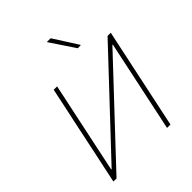

<svg xmlns="http://www.w3.org/2000/svg" viewBox="-260 -1124 1278 1278"><g transform="rotate(-45 378.5 -485.0)"><path d="M58 0Q71 -60 82.8 -116.5Q94.5 -173 108.5 -238L158 -472.5Q172.5 -539.5 184.5 -596.2Q196.5 -653 209 -713H241Q228.5 -653 216.5 -596.2Q204.5 -539.5 190 -472L104.5 -67H108.5L346 -319.5Q435.5 -414.5 528 -513Q620.5 -611.5 716 -713H746Q733.5 -654.5 721.5 -597Q709.5 -539.5 695 -472L645.5 -238.5Q631.5 -173 619.8 -117Q608 -61 595 0H563Q576 -61 587.8 -117Q599.5 -173 613.5 -238.5L700 -647.5H696L454.5 -390.5Q344.5 -273.5 256.5 -180Q168.5 -86.5 87.5 0ZM518 -795Q489 -838.5 459.8 -882.2Q430.5 -926 401 -970H437Q464.5 -927.5 492.5 -883.5Q520.5 -839.5 548 -796Z"/></g></svg>

Font: Commissioner Thin
Style: Italic
Weight: 100
Italic angle: -12°
Designer: Kostas Bartsokas
Foundry: Kostas Bartsokas
Version: Version 1.000; ttfautohint (v1.8.3)